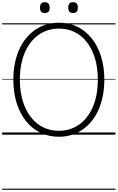

<svg xmlns="http://www.w3.org/2000/svg" viewBox="-20 -1221 1067 1741"><path d="M515 19Q422 19 346 -18Q270 -55 215.5 -123Q161 -191 131 -286.5Q101 -382 101 -499Q101 -576 114.5 -644.5Q128 -713 153.5 -770.5Q179 -828 215.5 -873Q252 -918 298 -950Q344 -982 398.5 -998.5Q453 -1015 515 -1015Q607 -1015 682 -978Q757 -941 811.5 -873Q866 -805 896 -710Q926 -615 926 -498Q926 -421 912.5 -352.5Q899 -284 873.5 -226Q848 -168 811.5 -123Q775 -78 729.5 -46.5Q684 -15 630 2Q576 19 515 19ZM515 -35Q567 -35 613 -49.5Q659 -64 698.5 -92Q738 -120 769 -160Q800 -200 822 -251.5Q844 -303 855.5 -365Q867 -427 867 -499Q867 -606 841.5 -691Q816 -776 769 -837Q722 -898 657.5 -930Q593 -962 515 -962Q463 -962 416.5 -947.5Q370 -933 330 -905Q290 -877 259 -837Q228 -797 205.5 -745.5Q183 -694 171.5 -632Q160 -570 160 -499Q160 -392 186 -306.5Q212 -221 259 -160Q306 -99 371 -67Q436 -35 515 -35ZM386 -1103Q364 -1103 353.5 -1114.5Q343 -1126 343 -1151Q343 -1177 353.5 -1189Q364 -1201 386 -1201Q408 -1201 419 -1189Q430 -1177 430 -1151Q431 -1126 419.5 -1114.5Q408 -1103 386 -1103ZM642 -1103Q620 -1103 609.5 -1114.5Q599 -1126 599 -1151Q599 -1177 609.5 -1189Q620 -1201 642 -1201Q664 -1201 675 -1189Q686 -1177 686 -1151Q686 -1126 675 -1114.5Q664 -1103 642 -1103ZM0 490H1027V500H0ZM0 -20H1027V0H0ZM0 -505H1027V-500H0ZM0 -1010H1027V-1000H0Z"/></svg>

Font: Playwrite NG Modern Guides
Style: Regular
Weight: 400
Designer: Veronika Burian, José Scaglione
Foundry: TypeTogether
Version: Version 1.003